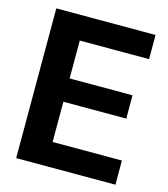

<svg xmlns="http://www.w3.org/2000/svg" viewBox="-106 -784 760 867"><g transform="rotate(15 274.5 -350.0)"><path d="M50 0V-700H514V-587H190V-410H484V-301H190V-113H514V0Z"/></g></svg>

Font: DM Sans 9pt 36pt ExtraBold
Style: Regular
Weight: 800
Version: Version 4.004;gftools[0.9.30]